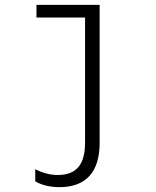

<svg xmlns="http://www.w3.org/2000/svg" viewBox="-20 -560 640 790"><path d="M390 27V-540H130V-488H330V27Q330 95 302.5 127.5Q275 160 218 160Q194 160 171 154Q148 148 125 136V186Q145 198 170.5 204Q196 210 225 210Q306 210 348 164Q390 118 390 27Z"/></svg>

Font: CommitMonoV142 ExtLt
Style: Regular
Weight: 200
Monospace: yes
Designer: Eigil Nikolajsen
Foundry: Eigil Nikolajsen
Version: Version 1.142